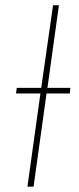

<svg xmlns="http://www.w3.org/2000/svg" viewBox="-20 -701 295 721"><path d="M244.1 -371.1 242.2 -350.1H154.8L106 0H83L131.8 -350.1H40L43 -371.1H134.8L179.2 -681.2H201.2L158.2 -371.1Z"/></svg>

Font: Fira Sans Compressed Thin
Style: Italic
Weight: 100
Width: 3
Italic angle: -8°
Designer: Carrois Corporate & Edenspiekermann AG
Foundry: Carrois Corporate GbR & Edenspiekermann AG
Version: Version 4.203;PS 004.203;hotconv 1.0.88;makeotf.lib2.5.64775